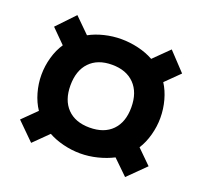

<svg xmlns="http://www.w3.org/2000/svg" viewBox="-107 -764 893 845"><g transform="rotate(20 339.0 -341.0)"><path d="M38 -122 103 -186Q82 -217 70.5 -257.5Q59 -298 59 -339Q59 -381 70.5 -421.5Q82 -462 103 -493L39 -557L118 -640L188 -571Q219 -588 258 -597.5Q297 -607 337 -607Q377 -607 417 -597.5Q457 -588 489 -570L560 -640L639 -556L574 -492Q594 -461 605 -421Q616 -381 616 -339Q616 -299 605 -258.5Q594 -218 574 -187L640 -122L559 -42L490 -109Q457 -92 417 -82Q377 -72 337 -72Q297 -72 257 -82Q217 -92 187 -109L119 -42ZM480 -339Q480 -409 442 -448Q404 -487 337 -487Q270 -487 232.5 -448Q195 -409 195 -339Q195 -270 232.5 -231.5Q270 -193 337 -193Q405 -193 442.5 -231.5Q480 -270 480 -339Z"/></g></svg>

Font: Stavian Bold
Style: Bold
Weight: 700
Version: Version 1.000; ttfautohint (v1.6)